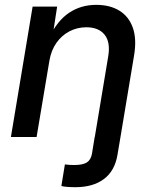

<svg xmlns="http://www.w3.org/2000/svg" viewBox="-20 -570 637 799"><path d="M235.4 204.1 250 114.3Q258.8 115.7 270.3 116.2Q281.7 116.7 288.6 116.7Q325.2 116.7 341.8 105.7Q358.4 94.7 362.8 69.3L374 0H481.4L468.8 74.7Q457.5 141.6 412.1 175.3Q366.7 209 293.5 209Q275.4 209 260 207.8Q244.6 206.5 235.4 204.1ZM185.5 -316.9 132.3 0H25.4L115.7 -542.5H217.8L197.3 -409.7L184.1 -413.1Q219.2 -484.9 268.3 -517.3Q317.4 -549.8 380.4 -549.8Q437.5 -549.8 476.8 -525.6Q516.1 -501.5 532.7 -454.8Q549.3 -408.2 538.1 -340.3L481.4 0H374.5L430.2 -334.5Q440.4 -394 415.5 -425.3Q390.6 -456.5 339.4 -456.5Q301.8 -456.5 269.5 -439.9Q237.3 -423.3 215.1 -392.1Q192.9 -360.8 185.5 -316.9Z"/></svg>

Font: Inter 16pt Medium
Style: Italic
Weight: 500
Italic angle: -9.3988°
Version: Version 4.001;git-66647c0bb